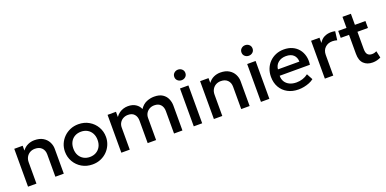

<svg xmlns="http://www.w3.org/2000/svg" viewBox="-9 -1533 4743 2359"><g transform="rotate(-20 2362.5 -354.0)"><path d="M76.5 0V-495H186.5V-432Q217.5 -473.5 258.5 -491.8Q299.5 -510 343.5 -510Q411.5 -510 456 -483Q500.5 -456 522.2 -413.5Q544 -371 544 -326V0H434V-292Q434 -345 402.2 -377Q370.5 -409 314 -409Q277 -409 248.2 -392.5Q219.5 -376 203 -346.8Q186.5 -317.5 186.5 -278.5V0Z M917.5 15Q840 15 779.2 -20.8Q718.5 -56.5 684 -116.2Q649.5 -176 649.5 -247.5Q649.5 -300.5 669.2 -347.8Q689 -395 725.2 -431.5Q761.5 -468 810.5 -489Q859.5 -510 918 -510Q995.5 -510 1056.2 -474.2Q1117 -438.5 1151.5 -378.8Q1186 -319 1186 -247.5Q1186 -195 1166.2 -147.5Q1146.5 -100 1110.5 -63.5Q1074.5 -27 1025.5 -6Q976.5 15 917.5 15ZM917.5 -82.5Q963.5 -82.5 999.2 -102.8Q1035 -123 1055.5 -160Q1076 -197 1076 -247.5Q1076 -298 1055.5 -335.2Q1035 -372.5 999.2 -392.5Q963.5 -412.5 917.5 -412.5Q871.5 -412.5 835.8 -392.5Q800 -372.5 779.8 -335.2Q759.5 -298 759.5 -247.5Q759.5 -197 780 -160Q800.5 -123 836.2 -102.8Q872 -82.5 917.5 -82.5Z M1296.5 0V-495H1406.5V-427Q1426.5 -456 1452.5 -474.2Q1478.5 -492.5 1507.5 -501.2Q1536.5 -510 1566.5 -510Q1627 -510 1667.2 -483.5Q1707.5 -457 1724 -415.5Q1761 -469.5 1810 -489.8Q1859 -510 1908.5 -510Q1977 -510 2018 -483Q2059 -456 2077.2 -413.5Q2095.5 -371 2095.5 -326V0H1985.5V-294Q1985.5 -345.5 1957.2 -377.2Q1929 -409 1875 -409Q1839.5 -409 1811.5 -393.5Q1783.5 -378 1767.2 -350.8Q1751 -323.5 1751 -288V0H1641V-294Q1641 -345.5 1613 -377.2Q1585 -409 1530.5 -409Q1495.5 -409 1467.2 -393.5Q1439 -378 1422.8 -350.8Q1406.5 -323.5 1406.5 -288V0Z M2243.5 0V-495H2353.5V0ZM2298.5 -583.5Q2269 -583.5 2247.5 -602.5Q2226 -621.5 2226 -652.5Q2226 -683 2247.5 -702.2Q2269 -721.5 2298.5 -721.5Q2328 -721.5 2349.5 -702.2Q2371 -683 2371 -652.5Q2371 -621.5 2349.5 -602.5Q2328 -583.5 2298.5 -583.5Z M2506.5 0V-495H2616.5V-432Q2647.5 -473.5 2688.5 -491.8Q2729.5 -510 2773.5 -510Q2841.5 -510 2886 -483Q2930.5 -456 2952.2 -413.5Q2974 -371 2974 -326V0H2864V-292Q2864 -345 2832.2 -377Q2800.5 -409 2744 -409Q2707 -409 2678.2 -392.5Q2649.5 -376 2633 -346.8Q2616.5 -317.5 2616.5 -278.5V0Z M3122 0V-495H3232V0ZM3177 -583.5Q3147.5 -583.5 3126 -602.5Q3104.5 -621.5 3104.5 -652.5Q3104.5 -683 3126 -702.2Q3147.5 -721.5 3177 -721.5Q3206.5 -721.5 3228 -702.2Q3249.5 -683 3249.5 -652.5Q3249.5 -621.5 3228 -602.5Q3206.5 -583.5 3177 -583.5Z M3611 15Q3531 15 3470.5 -17.8Q3410 -50.5 3376.2 -109.5Q3342.5 -168.5 3342.5 -246.5Q3342.5 -303.5 3362 -351.8Q3381.5 -400 3417 -435.5Q3452.5 -471 3500.2 -490.5Q3548 -510 3604.5 -510Q3666 -510 3714 -488.2Q3762 -466.5 3793.8 -427.5Q3825.5 -388.5 3838.8 -336.2Q3852 -284 3843 -223H3448Q3447 -178.5 3467.5 -145.2Q3488 -112 3526.2 -93.5Q3564.5 -75 3616.5 -75Q3658.5 -75 3697.8 -87.8Q3737 -100.5 3769 -125.5L3811.5 -46.5Q3787.5 -27 3753.5 -13.2Q3719.5 0.5 3682.5 7.8Q3645.5 15 3611 15ZM3454.5 -304H3735Q3733.5 -360 3699.2 -392Q3665 -424 3602 -424Q3541 -424 3500.8 -392Q3460.5 -360 3454.5 -304Z M3957.5 0V-495H4067.5V-426.5Q4095.5 -473 4135.5 -491.8Q4175.5 -510.5 4221.5 -510.5Q4236.5 -510.5 4250 -509Q4263.5 -507.5 4276 -504.5L4261.5 -391Q4246.5 -395.5 4231 -398Q4215.5 -400.5 4200 -400.5Q4142.5 -400.5 4105 -365.2Q4067.5 -330 4067.5 -269.5V0Z M4580 15Q4507.5 15 4464 -27Q4420.5 -69 4420.5 -155.5V-639.5H4530.5V-495H4668V-404H4530.5V-179.5Q4530.5 -127.5 4550.2 -106.2Q4570 -85 4606 -85Q4623.5 -85 4639 -89Q4654.5 -93 4667 -99.5L4686.5 -10.5Q4665 0.5 4637.2 7.8Q4609.5 15 4580 15ZM4312 -404V-495H4435V-404Z"/></g></svg>

Font: Geologica Cursive
Style: Regular
Weight: 400
Designer: Sindre Bremnes, Frode Helland
Foundry: Monokrom Skriftforlag AS
Version: Version 1.010;gftools[0.9.28]